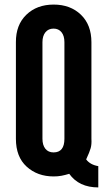

<svg xmlns="http://www.w3.org/2000/svg" viewBox="-20 -763 455 839"><path d="M409.5 56V-37Q374 -43 356.5 -66.5Q371.5 -98.5 376.2 -115.5Q381 -132.5 379.5 -156.5V-578.5Q379.5 -654.5 333.5 -698.8Q287.5 -743 214.5 -743Q141 -743 95 -698.5Q49 -654 49.5 -578.5V-156.5Q49.5 -77.5 96.5 -34.8Q143.5 8 214.5 8Q233 8 248.8 5Q264.5 2 282.5 -3.5Q325 56 409.5 56ZM214 -97Q191 -97 178.2 -113Q165.5 -129 165.5 -156.5V-578.5Q165.5 -606 178.5 -622Q191.5 -638 214 -638Q236 -638 248.8 -622.2Q261.5 -606.5 261.5 -578.5V-156.5Q261.5 -97 214 -97Z"/></svg>

Font: League Gothic SemiExpanded
Style: Regular
Weight: 400
Width: 6
Designer: The League of Moveable Type
Version: Version 1.600; ttfautohint (v1.8.3)